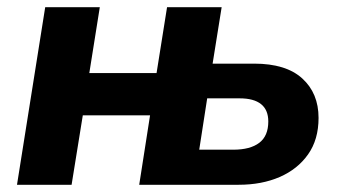

<svg xmlns="http://www.w3.org/2000/svg" viewBox="-20 -511 940 531"><path d="M27 0 105 -491H256L227 -309H413L442 -491H593L568 -335H683Q771 -335 816 -294Q861 -253 861 -185Q861 -125 832 -84Q803 -43 753.5 -21.5Q704 0 640 0H365L395 -192H209L178 0ZM531 -97H625Q672 -97 697 -116Q722 -135 722 -175Q722 -207 702 -223Q682 -239 643 -239H553Z"/></svg>

Font: Nunito Sans 12pt ExtraBold
Style: Italic
Weight: 800
Italic angle: -9°
Designer: Vernon Adams
Foundry: Vernon Adams
Version: Version 3.101;gftools[0.9.27]